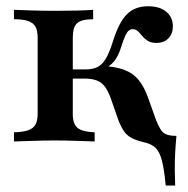

<svg xmlns="http://www.w3.org/2000/svg" viewBox="-20 -448 594 608"><path d="M504.8 139.5Q500 88.7 492.7 60.5Q485.5 32.3 472.2 19.8Q458.9 7.3 435.5 2.4Q412.1 -3.2 397.2 -10.9Q382.3 -18.5 373 -31.9Q363.7 -45.2 354.8 -67.7L332.3 -132.3Q323.4 -158.1 312.9 -172.6Q302.4 -187.1 286.7 -193.1Q271 -199.2 246.8 -199.2H200V-228.2H250.8Q275 -228.2 289.9 -236.3Q304.8 -244.4 315.7 -263.3Q326.6 -282.3 337.1 -315.3Q355.6 -375.8 381 -402Q406.5 -428.2 449.2 -428.2Q485.5 -428.2 506.5 -410.9Q527.4 -393.5 527.4 -364.5Q527.4 -341.1 513.3 -326.6Q499.2 -312.1 475.8 -312.1Q458.9 -312.1 448.4 -318.5Q437.9 -325 430.6 -333.9Q423.4 -342.7 416.5 -349.2Q409.7 -355.6 400 -355.6Q393.5 -355.6 387.9 -351.2Q382.3 -346.8 376.6 -334.7Q371 -322.6 363.7 -299.2Q354.8 -270.2 341.5 -254Q328.2 -237.9 306.5 -228.2L298.4 -239.5Q342.7 -237.9 371.8 -227.4Q400.8 -216.9 419 -194.8Q437.1 -172.6 450 -135.5L474.2 -67.7Q482.3 -47.6 489.5 -36.7Q496.8 -25.8 508.5 -21.8Q520.2 -17.7 538.7 -17.7Q536.3 7.3 534.7 36.3Q533.1 65.3 533.5 92.7Q533.9 120.2 534.7 139.5ZM24.2 0V-29Q52.4 -29.8 69 -35.5Q85.5 -41.1 92.3 -53.6Q99.2 -66.1 99.2 -87.1V-329Q99.2 -350.8 92.3 -363.3Q85.5 -375.8 69 -381.5Q52.4 -387.1 24.2 -387.1V-416.9Q42.7 -416.1 81 -414.9Q119.4 -413.7 155.6 -413.7Q190.3 -413.7 222.6 -414.5Q254.8 -415.3 275 -416.9V-387.1Q237.9 -387.1 224.2 -374.6Q210.5 -362.1 210.5 -329V-87.1Q210.5 -55.6 225.4 -43.1Q240.3 -30.6 279.8 -29V0Q255.6 -0.8 221 -2Q186.3 -3.2 153.2 -3.2Q121 -3.2 86.7 -2Q52.4 -0.8 24.2 0Z"/></svg>

Font: Playfair
Style: Bold
Weight: 700
Designer: Claus Eggers Sørensen
Foundry: Claus Eggers Sørensen
Version: Version 2.001;gftools[0.9.30]